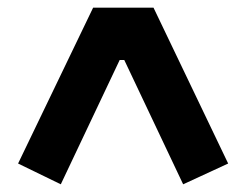

<svg xmlns="http://www.w3.org/2000/svg" viewBox="-20 -718 640 499"><path d="M456 -239 303 -562H291L138 -239L27 -293L222 -698H379L573 -293Z"/></svg>

Font: iA Writer Quattro V
Style: Regular
Weight: 400
Designer: Mike Abbink, Paul van der Laan, Pieter van Rosmalen, Oliver Reichenstein
Foundry: Information Architects Inc.
Version: Version 2.000